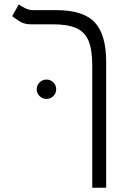

<svg xmlns="http://www.w3.org/2000/svg" viewBox="-20 -632 626 876"><path d="M464.4 -349.6V224.6H400.9V-334Q400.9 -404.8 384 -445.6Q367.2 -486.3 328.1 -503.7Q289.1 -521 222.7 -521H122.6Q91.8 -521 71.5 -533.4Q51.3 -545.9 35.6 -558.1L65.4 -611.8Q76.7 -604 94 -595Q111.3 -585.9 130.9 -585.9H234.9Q359.4 -585.9 411.9 -530.5Q464.4 -475.1 464.4 -349.6ZM191.9 -180.7Q173.8 -180.7 160.6 -193.6Q147.5 -206.5 147.5 -224.6Q147.5 -243.2 160.6 -256.1Q173.8 -269 191.9 -269Q210.4 -269 223.4 -256.1Q236.3 -243.2 236.3 -224.6Q236.3 -206.5 223.4 -193.6Q210.4 -180.7 191.9 -180.7Z"/></svg>

Font: Cascadia Mono PL Light
Style: Regular
Weight: 300
Monospace: yes
Designer: Aaron Bell
Foundry: Saja Typeworks
Version: Version 2404.023; ttfautohint (v1.8.4)